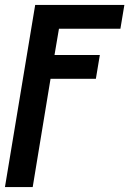

<svg xmlns="http://www.w3.org/2000/svg" viewBox="-23 -540 543 775"><path d="M-3 215 119 -520H479L463 -424H215L197 -318H380L364 -222H181L109 215Z"/></svg>

Font: Iosevka Term Curly Oblique
Style: Bold
Weight: 700
Italic angle: -9°
Designer: Belleve Invis
Foundry: Belleve Invis
Version: Version 32.3.0